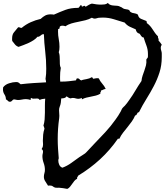

<svg xmlns="http://www.w3.org/2000/svg" viewBox="-50 -1060 1094 1274"><path d="M250 -405.3Q240.2 -404.3 231 -402.8Q221.7 -401.4 212.9 -396.5Q209 -406.2 196.3 -406.2Q190.4 -406.2 184.1 -405.8Q177.7 -405.3 171.9 -405.3Q162.1 -405.3 157.2 -410.2Q153.3 -409.2 153.8 -404.3Q154.3 -399.4 153.3 -396.5Q136.7 -402.3 122.1 -402.3Q108.4 -402.3 95.7 -399.4Q83 -396.5 70.3 -396.5Q62.5 -396.5 56.2 -398.4Q49.8 -400.4 44.9 -400.4Q39.1 -400.4 36.1 -397.9Q33.2 -395.5 30.8 -392.6Q28.3 -389.6 24.9 -387.2Q21.5 -384.8 15.6 -384.8Q10.7 -384.8 7.3 -386.7Q3.9 -388.7 1.5 -391.6Q-1 -394.5 -3.9 -397Q-6.8 -399.4 -10.7 -400.4Q-10.7 -418.9 -20.5 -433.6Q-30.3 -448.2 -30.3 -466.8Q-30.3 -469.7 -29.8 -473.1Q-29.3 -476.6 -29.3 -480.5Q-15.6 -499 10.3 -507.3Q36.1 -515.6 57.6 -515.6Q68.4 -515.6 73.7 -511.7Q79.1 -507.8 86.9 -501Q128.9 -505.9 170.9 -508.8Q212.9 -511.7 255.9 -513.7Q254.9 -519.5 254.4 -525.4Q253.9 -531.2 252 -536.1Q254.9 -552.7 255.9 -569.8Q256.8 -586.9 256.8 -603.5Q256.8 -662.1 250 -718.8Q243.2 -775.4 241.2 -833H238.3Q231.4 -833 227.1 -830.1Q222.7 -827.1 218.8 -823.7Q214.8 -820.3 210.4 -817.9Q206.1 -815.4 199.2 -816.4Q187.5 -802.7 172.4 -793Q157.2 -783.2 140.6 -775.4Q124 -767.6 106.4 -761.2Q88.9 -754.9 73.2 -749Q58.6 -753.9 49.3 -765.1Q40 -776.4 31.2 -788.1Q30.3 -792 30.3 -795.9V-803.7Q30.3 -831.1 42.5 -845.2Q54.7 -859.4 70.3 -878.9H75.2Q80.1 -878.9 83 -877Q85.9 -875 90.8 -875H93.8Q122.1 -898.4 153.8 -912.6Q185.5 -926.8 219.7 -934.6Q235.4 -949.2 250 -957Q264.6 -964.8 286.1 -964.8Q291 -964.8 296.9 -964.4Q302.7 -963.9 307.6 -962.9Q348.6 -981.4 384.3 -994.6Q419.9 -1007.8 465.8 -1007.8Q471.7 -1007.8 474.1 -1010.7Q476.6 -1013.7 478.5 -1017.1Q480.5 -1020.5 482.9 -1023.4Q485.4 -1026.4 490.2 -1026.4Q490.2 -1024.4 491.2 -1020.5Q492.2 -1016.6 496.1 -1016.6Q500 -1016.6 502.9 -1019Q505.9 -1021.5 510.7 -1021.5Q515.6 -1021.5 517.6 -1014.6Q528.3 -1021.5 538.6 -1027.3Q548.8 -1033.2 559.6 -1036.1Q575.2 -1033.2 589.8 -1031.2Q604.5 -1029.3 621.1 -1029.3Q631.8 -1029.3 644 -1030.8Q656.2 -1032.2 665 -1040Q668.9 -1041 668.9 -1036.1Q677.7 -1028.3 687.5 -1025.9Q697.3 -1023.4 708 -1022.9Q718.8 -1022.5 729 -1021.5Q739.3 -1020.5 749 -1014.6Q755.9 -1012.7 761.2 -1008.3Q766.6 -1003.9 774.4 -1001Q780.3 -999 790 -998Q799.8 -997.1 804.7 -994.1Q809.6 -992.2 810.5 -987.8Q811.5 -983.4 816.4 -980.5Q825.2 -973.6 839.8 -972.2Q854.5 -970.7 865.2 -962.9Q869.1 -941.4 886.7 -934.6Q904.3 -927.7 920.9 -920.9Q925.8 -915 923.8 -907.2Q936.5 -898.4 945.8 -887.7Q955.1 -877 962.9 -864.7Q970.7 -852.5 979 -840.8Q987.3 -829.1 998 -819.3Q997.1 -810.5 1000.5 -805.7Q1003.9 -800.8 1002 -791Q1007.8 -785.2 1013.2 -777.8Q1018.6 -770.5 1023.4 -762.7Q1016.6 -754.9 1016.6 -743.2Q1016.6 -733.4 1020 -723.6Q1023.4 -713.9 1023.4 -704.1V-681.6Q1023.4 -626 1008.3 -579.1Q993.2 -532.2 970.7 -489.3Q948.2 -446.3 921.9 -404.3Q895.5 -362.3 872.1 -315.4Q866.2 -315.4 863.8 -312.5Q861.3 -309.6 859.4 -305.2Q857.4 -300.8 855 -297.4Q852.5 -293.9 846.7 -293.9Q837.9 -272.5 824.2 -253.4Q810.5 -234.4 795.9 -216.3Q781.2 -198.2 766.6 -179.7Q752 -161.1 742.2 -139.6H732.4Q679.7 -63.5 613.8 -2.9Q547.9 57.6 468.8 105.5Q466.8 111.3 463.4 115.2Q460 119.1 461.9 126Q450.2 131.8 442.9 141.1Q435.5 150.4 428.7 160.2Q421.9 169.9 414.6 179.2Q407.2 188.5 396.5 193.4Q381.8 190.4 368.2 188.5Q354.5 186.5 340.8 185.5Q335.9 185.5 330.1 186Q324.2 186.5 319.3 185.5Q308.6 183.6 301.3 177.2Q293.9 170.9 280.3 170.9Q273.4 170.9 268.6 171.9Q260.7 158.2 251 144Q241.2 129.9 241.2 113.3Q241.2 100.6 244.6 89.8Q248 79.1 248 67.4Q248 43.9 239.7 21.5Q231.4 -1 231.4 -24.4Q231.4 -32.2 233.4 -39.6Q235.4 -46.9 235.4 -54.7Q235.4 -64.5 226.6 -70.3Q227.5 -75.2 231 -80.1Q234.4 -85 234.4 -90.8Q236.3 -98.6 235.4 -107.9Q234.4 -117.2 234.4 -125Q234.4 -145.5 236.3 -166Q238.3 -186.5 245.1 -206.1Q244.1 -211.9 242.2 -216.8L238.3 -226.6Q244.1 -245.1 246.1 -267.1Q248 -289.1 248 -312.5V-359.4Q248 -383.8 250 -405.3ZM651.4 -469.7Q641.6 -468.8 634.3 -464.8Q627 -460.9 619.1 -459Q620.1 -458 620.1 -456.1Q620.1 -451.2 617.2 -448.7Q614.3 -446.3 616.2 -438.5Q601.6 -429.7 585.9 -425.8Q570.3 -421.9 554.2 -418.9Q538.1 -416 522.5 -412.1Q506.8 -408.2 493.2 -400.4V-410.2Q488.3 -408.2 482.4 -406.2Q476.6 -404.3 470.7 -404.3Q460.9 -404.3 452.1 -407.2Q443.4 -410.2 432.6 -410.2Q425.8 -410.2 419.9 -407.2Q410.2 -408.2 404.8 -412.1Q399.4 -416 391.6 -420.9Q386.7 -412.1 377.4 -409.7Q368.2 -407.2 360.4 -407.2H356.4L353.5 -377.9Q351.6 -365.2 346.7 -353.5Q341.8 -341.8 341.8 -328.1Q341.8 -319.3 342.8 -310.1Q343.8 -300.8 343.8 -291Q343.8 -281.2 342.8 -276.4Q337.9 -242.2 335.4 -207Q333 -171.9 333 -137.7Q333 -105.5 335 -73.7Q336.9 -42 339.8 -9.8Q336.9 -2 336.9 5.9Q336.9 19.5 343.3 33.7Q349.6 47.9 364.3 52.7Q395.5 41 421.9 22Q448.2 2.9 475.6 -16.6Q482.4 -21.5 496.1 -29.8Q509.8 -38.1 514.6 -42Q519.5 -45.9 523.4 -50.3Q527.3 -54.7 532.2 -59.6L575.2 -105.5Q612.3 -143.6 648.4 -182.6Q684.6 -221.7 715.8 -265.6Q725.6 -279.3 734.4 -292.5Q743.2 -305.7 751 -320.3Q753.9 -325.2 756.3 -331.5Q758.8 -337.9 762.7 -342.8Q765.6 -346.7 770 -350.6Q774.4 -354.5 778.3 -358.4Q793.9 -376 807.6 -396.5Q830.1 -427.7 848.6 -459.5Q867.2 -491.2 888.7 -522.5Q890.6 -542 896.5 -559.1Q902.3 -576.2 908.2 -592.3Q914.1 -608.4 918.5 -626Q922.9 -643.6 920.9 -665Q924.8 -671.9 928.2 -674.8Q931.6 -677.7 931.6 -686.5V-703.1Q931.6 -731.4 921.4 -758.3Q911.1 -785.2 903.3 -811.5Q896.5 -811.5 893.1 -814.5Q889.6 -817.4 886.7 -821.3Q883.8 -825.2 881.3 -829.6Q878.9 -834 875 -836.9Q855.5 -840.8 850.6 -865.2Q831.1 -873 811 -882.8Q791 -892.6 777.3 -910.2Q742.2 -920.9 706.1 -932.1Q669.9 -943.4 632.8 -943.4Q627 -943.4 621.6 -942.9Q616.2 -942.4 611.3 -942.4Q602.5 -942.4 594.2 -939.5Q585.9 -936.5 578.1 -936.5Q569.3 -936.5 559.6 -942.4Q540 -931.6 517.1 -925.8Q494.1 -919.9 470.7 -915.5Q447.3 -911.1 424.8 -904.8Q402.3 -898.4 384.8 -885.7Q379.9 -887.7 374.5 -888.7Q369.1 -889.6 364.3 -889.6Q354.5 -889.6 349.6 -885.7Q346.7 -883.8 346.2 -880.9Q345.7 -877.9 345.2 -874.5Q344.7 -871.1 343.3 -869.1Q341.8 -867.2 335.9 -868.2Q335.9 -863.3 335.4 -859.4Q335 -855.5 335 -850.6Q335 -825.2 339.8 -800.3Q344.7 -775.4 344.7 -750Q344.7 -741.2 343.8 -731.9Q342.8 -722.7 339.8 -713.9Q344.7 -702.1 345.7 -688.5Q346.7 -674.8 346.7 -661.1Q346.7 -647.5 347.2 -634.3Q347.7 -621.1 353.5 -609.4Q350.6 -594.7 349.6 -580.1Q348.6 -565.4 348.6 -550.8V-534.2Q348.6 -526.4 349.6 -518.6H361.3Q383.8 -518.6 406.2 -521Q428.7 -523.4 451.2 -526.4Q454.1 -526.4 455.1 -528.8Q456.1 -531.2 456.5 -533.7Q457 -536.1 458.5 -538.1Q460 -540 463.9 -540Q473.6 -540 477.5 -534.2Q481.4 -528.3 490.2 -526.4Q497.1 -530.3 506.3 -531.7Q515.6 -533.2 524.4 -535.2Q533.2 -537.1 541.5 -539.6Q549.8 -542 555.7 -546.9Q563.5 -547.9 564.5 -543.5Q565.4 -539.1 570.3 -537.1Q575.2 -538.1 581.1 -539.6Q586.9 -541 591.8 -541H597.7Q601.6 -541 605.5 -540Q614.3 -520.5 628.4 -504.9Q642.6 -489.3 651.4 -469.7Z"/></svg>

Font: Rock Salt
Style: Regular
Weight: 400
Version: Version 1.001